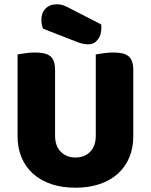

<svg xmlns="http://www.w3.org/2000/svg" viewBox="-20 -860 704 896"><path d="M602 -224Q602 -170 583.5 -125.5Q565 -81 530 -49.5Q495 -18 445 -1Q395 16 332 16Q269 16 219 -1Q169 -18 134 -49.5Q99 -81 80.5 -125.5Q62 -170 62 -224V-606Q73 -608 97 -611.5Q121 -615 143 -615Q166 -615 183.5 -611.5Q201 -608 213 -599Q225 -590 231 -574Q237 -558 237 -532V-227Q237 -179 263.5 -152Q290 -125 332 -125Q375 -125 401 -152Q427 -179 427 -227V-606Q438 -608 462 -611.5Q486 -615 508 -615Q531 -615 548.5 -611.5Q566 -608 578 -599Q590 -590 596 -574Q602 -558 602 -532ZM181 -726Q176 -737 174.5 -748Q173 -759 173 -768Q173 -800 192.5 -820Q212 -840 246 -840Q264 -840 280 -833.5Q296 -827 316 -816L452 -746Q453 -742 453 -738Q453 -734 453 -730Q453 -695 435.5 -674Q418 -653 392 -653Q367 -653 335 -666Z"/></svg>

Font: Baloo Tamma
Style: Regular
Weight: 400
Designer: Divya Kowshik and Ek Type
Foundry: Ek Type
Version: Version 1.443;PS 1.000;hotconv 16.6.51;makeotf.lib2.5.65220;